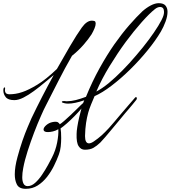

<svg xmlns="http://www.w3.org/2000/svg" viewBox="-20 -771 1074 1208"><path d="M142 417Q98 417 85 387Q73 362 73 326Q73 279 90 217Q104 165 121 115Q138 66 154.5 27.5Q171 -11 178 -27Q242 -161 318 -299Q291 -277 259 -250Q227 -223 193 -198Q159 -173 127.5 -157Q96 -141 70 -141Q31 -141 16 -160Q1 -179 1 -202Q1 -219 8 -221H9Q13 -221 12 -213Q11 -210 11 -203Q11 -195 15 -188Q19 -181 29 -179Q32 -178 36 -178Q40 -178 44 -178Q58 -178 78 -181Q98 -184 121 -192Q160 -205 214.5 -238Q269 -271 338 -337L420 -480Q464 -555 495 -598Q526 -641 558 -641Q567 -641 576 -638Q582 -634 582 -623Q582 -610 574.5 -592Q567 -574 556 -555Q536 -524 505 -488.5Q474 -453 433 -420Q387 -340 346 -259L269 -108Q257 -86 237 -40Q216 7 194.5 63.5Q173 120 154 179Q135 238 126 287Q120 318 120 344Q120 369 128 384.5Q136 400 154 400Q178 400 201 379.5Q224 359 244.5 328.5Q265 298 281.5 268Q298 238 307 220Q330 175 339.5 126Q349 77 347 42Q330 52 312.5 56Q295 60 282 60Q269 60 263 57Q254 52 254 44Q254 31 271.5 16Q289 1 311 -3Q316 -4 320 -4.5Q324 -5 328 -5Q339 -5 344 -2Q354 5 356 11Q366 5 384 -10.5Q402 -26 422.5 -45.5Q443 -65 461 -82.5Q479 -100 489 -110Q505 -126 510 -126Q515 -126 509.5 -114Q504 -102 489 -84Q472 -64 448 -39.5Q424 -15 400.5 5.5Q377 26 361 37Q363 46 364 62Q365 78 365 98Q365 123 362 151Q359 179 350 202Q338 235 319.5 272.5Q301 310 275.5 342.5Q250 375 217 396Q184 417 142 417ZM514 171Q489 171 475 149Q460 127 462 71Q462 55 466.5 26.5Q471 -2 478.5 -34Q486 -66 494 -94.5Q502 -123 510 -140Q449 -119 409 -119Q395 -119 384 -122Q369 -125 369 -130Q369 -136 388 -135Q392 -134 395.5 -134Q399 -134 403 -134Q427 -134 457 -141.5Q487 -149 521 -162Q560 -258 606 -341Q652 -424 700 -493Q748 -561 793.5 -613Q839 -665 876 -700Q902 -723 929 -737Q956 -751 979 -751Q1009 -751 1021.5 -735.5Q1034 -720 1034 -697Q1034 -669 1021.5 -635Q1009 -601 992 -572Q959 -516 908 -453.5Q857 -391 799 -334Q741 -277 682 -232Q623 -187 575 -166Q566 -146 553.5 -115Q541 -84 535 -62Q527 -33 521.5 2.5Q516 38 515 85Q515 131 540 131Q552 131 570 119Q598 100 619.5 80.5Q641 61 665 35Q677 22 698.5 -3.5Q720 -29 744.5 -58Q769 -87 790 -111Q810 -135 830 -157Q833 -160 835 -160Q841 -160 841 -152Q841 -147 837 -142Q826 -128 813.5 -113Q801 -98 790 -85Q784 -79 768 -59.5Q752 -40 730 -13.5Q708 13 685 40.5Q662 68 642.5 91Q623 114 611 126Q589 147 568 159Q547 171 514 171ZM586 -195Q621 -213 664 -248Q706 -283 750.5 -328Q795 -373 838 -424Q881 -474 916 -521Q951 -568 975.5 -608Q1000 -648 1008 -672Q1012 -684 1012 -696Q1012 -727 987 -727Q971 -727 954 -713Q921 -687 872 -632Q823 -577 771 -507Q719 -436 669.5 -355Q620 -274 586 -195Z"/></svg>

Font: Birthstone Bounce
Style: Regular
Weight: 400
Designer: Robert E. Leuschke
Foundry: Rob Leuschke
Version: Version 1.010; ttfautohint (v1.8.3)